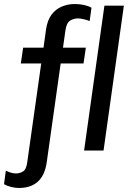

<svg xmlns="http://www.w3.org/2000/svg" viewBox="-72 -748 692 954"><path d="M22 186Q4.2 186 -16.5 180.9Q-37.2 175.8 -52 167.2L-43 100Q-32.8 105 -19.6 109.4Q-6.5 113.8 8 113.8Q26 113.8 42.5 103.8Q59 93.8 63.5 57.2L132.8 -432.8H31.5L43 -511H144.2L157 -603.5Q163.8 -647.8 183.9 -674.9Q204 -702 234.4 -715Q264.8 -728 299.8 -728Q324 -728 346 -723.1Q368 -718.2 382.5 -709.5L373.5 -643.5Q361.2 -648.5 344.1 -652.5Q327 -656.5 315.5 -656.5Q294.2 -656.5 276.2 -645.4Q258.2 -634.2 253 -596.2L241 -511H354.5L343 -432.8H229.5L160.2 58.5Q150.8 123.2 115.9 154.6Q81 186 22 186ZM345.8 0 446.8 -720H543.5L442.5 0Z"/></svg>

Font: Chivo Mono Medium
Style: Italic
Weight: 500
Italic angle: -8.05°
Monospace: yes
Designer: Hector Gatti
Foundry: Omnibus-Type
Version: Version 1.008